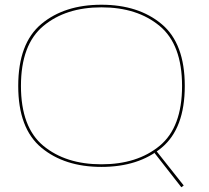

<svg xmlns="http://www.w3.org/2000/svg" viewBox="-20 -701 882 811"><path d="M746 90 756 82.5 641.5 -62 633 -54.5ZM408.5 4Q565 4 662.8 -77.2Q760.5 -158.5 760.5 -338Q760.5 -517.5 662.8 -599.2Q565 -681 408.5 -681Q252 -681 154.5 -599.5Q57 -518 57 -338Q57 -158.5 154.8 -77.2Q252.5 4 408.5 4ZM408.5 -7Q257.5 -7 163 -85.2Q68.5 -163.5 68.5 -338Q68.5 -512.5 163 -591.2Q257.5 -670 408.5 -670Q560 -670 654.5 -591.2Q749 -512.5 749 -338Q749 -163.5 654.5 -85.2Q560 -7 408.5 -7Z"/></svg>

Font: Anybody Expanded Thin
Style: Regular
Weight: 250
Width: 7
Version: Version 1.113;gftools[0.9.25]